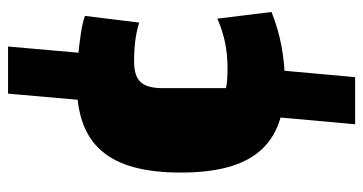

<svg xmlns="http://www.w3.org/2000/svg" viewBox="-238 -558 924 489"><g transform="rotate(-90 224.5 -313.0)"><path d="M292 -81 273 129H153L172 -81ZM213 -550 231 -755H351L333 -550ZM258 -50Q199 -50 156 -65.5Q113 -81 85 -113.5Q57 -146 43.5 -196Q30 -246 30 -315Q30 -384 43.5 -434Q57 -484 85 -516.5Q113 -549 156 -564.5Q199 -580 258 -580Q288 -580 321.5 -577Q355 -574 384.5 -569.5Q414 -565 429 -559L412 -421Q390 -428 365.5 -431Q341 -434 313 -434Q276 -434 260.5 -417.5Q245 -401 245 -361V-200Q261 -196 296 -196Q331 -196 362 -202.5Q393 -209 422 -222L439 -84Q397 -67 351.5 -58.5Q306 -50 258 -50Z"/></g></svg>

Font: Changa ExtraBold
Style: Regular
Weight: 800
Designer: Eduardo Rodriguez Tunni
Foundry: Eduardo Rodriguez Tunni
Version: Version 3.002; ttfautohint (v1.8.2)